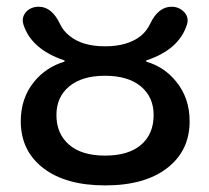

<svg xmlns="http://www.w3.org/2000/svg" viewBox="-20 -565 624 573"><path d="M148.4 -221.7Q148.4 -166 186 -133.3Q223.6 -100.6 293.5 -100.6Q363.3 -100.6 400.9 -132.8Q438.5 -165 438.5 -221.7Q438.5 -275.4 400.4 -307.1Q362.3 -338.9 293.5 -338.9Q224.6 -338.9 186.5 -307.1Q148.4 -275.4 148.4 -221.7ZM42 -203.1Q42 -272.5 82 -321.3Q117.2 -364.3 171.9 -380.9Q172.9 -380.9 172.9 -382.8Q172.9 -384.8 171.9 -384.8Q73.2 -418 49.8 -492.2Q47.9 -499 47.9 -504.9Q47.9 -517.6 57.6 -529.3Q72.3 -544.9 95.7 -544.9Q134.8 -544.9 159.2 -493.2Q168.9 -472.7 187.5 -458Q225.6 -426.8 293.5 -426.8Q361.3 -426.8 400.4 -458Q418 -472.7 427.7 -493.2Q452.1 -544.9 492.2 -544.9Q514.6 -544.9 530.3 -528.3Q540 -517.6 540 -503.9Q540 -498 538.1 -492.2Q514.6 -417 417 -384.8Q416 -384.8 416 -383.3Q416 -381.8 417 -380.9Q470.7 -365.2 505.9 -321.3Q545.9 -272.5 545.9 -203.1Q545.9 -115.2 479 -63.5Q412.1 -11.7 293.9 -11.7Q175.8 -11.7 108.9 -63.5Q42 -115.2 42 -203.1Z"/></svg>

Font: Gen Jyuu Gothic Medium
Style: Regular
Weight: 500
Designer: [Source Han Sans]
Ryoko NISHIZUKA  (kana & ideographs); Paul D. Hunt (Latin, Greek & Cyrillic); Wenlong ZHANG  (bopomofo
Version: Version 1.002.20150607